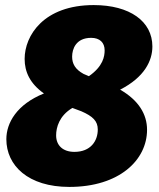

<svg xmlns="http://www.w3.org/2000/svg" viewBox="-20 -716 627 756"><path d="M453 -363C549 -412 580 -477 580 -533C580 -632 491 -696 349 -696C152 -696 77 -576 77 -484C77 -433 98 -387 153 -348C46 -305 5 -232 5 -168C5 -64 91 20 253 20C450 20 559 -86 559 -205C559 -266 526 -321 453 -363ZM339 -567C373 -567 392 -548 392 -518C392 -494 386 -455 330 -416L309 -425C276 -443 264 -465 264 -493C264 -523 279 -567 339 -567ZM273 -118C228 -118 201 -143 201 -183C201 -214 213 -260 265 -291L300 -278C346 -258 365 -239 365 -206C365 -161 337 -118 273 -118Z"/></svg>

Font: Fira Sans Heavy
Style: Italic
Weight: 900
Italic angle: -8°
Designer: bBox Type GmbH & Carrois Corporate GbR & Edenspiekermann AG
Foundry: bBox Type GmbH & Carrois Corporate GbR & Edenspiekermann AG
Version: Version 4.301;PS 004.301;hotconv 1.0.88;makeotf.lib2.5.64775